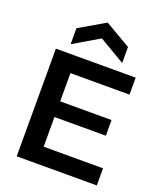

<svg xmlns="http://www.w3.org/2000/svg" viewBox="-162 -1005 927 1106"><g transform="rotate(20 301.5 -451.5)"><path d="M75 0V-660H202V0ZM157 0V-105H566V0ZM157 -287V-383H517V-287ZM157 -556V-660H564V-556ZM146 -713V-811L304 -903L462 -811V-713L304 -806Z"/></g></svg>

Font: Bricolage Grotesque SemiBold
Style: Regular
Weight: 600
Designer: Mathieu Triay
Foundry: Atelier Triay
Version: Version 1.000;gftools[0.9.30]